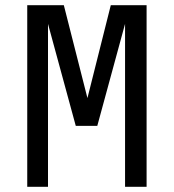

<svg xmlns="http://www.w3.org/2000/svg" viewBox="-20 -720 670 740"><path d="M462 0V-628L355 -235H272L165 -628V0H85V-700H226L317 -342L407 -700H545V0Z"/></svg>

Font: Share Tech
Style: Regular
Weight: 400
Designer: Ralph du Carrois
Foundry: Carrois Type Design
Version: Version 1.100